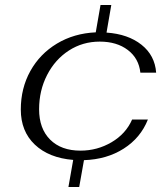

<svg xmlns="http://www.w3.org/2000/svg" viewBox="-20 -729 659 766"><path d="M507 -252H570Q541 -179 473.5 -136Q406 -93 315 -90L296 17H253L272 -91Q175 -99 119 -152Q63 -205 63 -292Q63 -377 101 -445.5Q139 -514 207 -555Q275 -596 362 -600L381 -709H424L405 -599Q491 -593 544.5 -550.5Q598 -508 603 -439H540Q534 -496 490 -529.5Q446 -563 378 -563Q310 -563 255 -527.5Q200 -492 168 -430Q136 -368 136 -293Q136 -216 180 -172Q224 -128 301 -128Q368 -128 425 -161.5Q482 -195 507 -252Z"/></svg>

Font: Fahkwang Light
Style: Italic
Weight: 300
Italic angle: -10°
Version: Version 1.000; ttfautohint (v1.6)